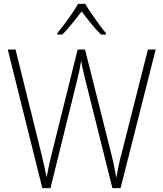

<svg xmlns="http://www.w3.org/2000/svg" viewBox="-20 -969 841 989"><path d="M782 -714 601 0H559L421 -552Q414 -581 408.5 -604Q403 -627 398 -656Q394 -630 389.5 -609Q385 -588 379 -563L240 0H198L20 -714H60L191 -186Q201 -144 208 -113Q215 -82 220 -56Q226 -89 233.5 -122.5Q241 -156 249 -187L380 -714H418L551 -185Q561 -146 567 -117Q573 -88 579 -53Q585 -87 591.5 -117.5Q598 -148 608 -185L742 -714ZM419 -949Q432 -927 451.5 -898.5Q471 -870 491 -842.5Q511 -815 526 -798V-791H500Q475 -816 448.5 -848.5Q422 -881 401 -910Q379 -882 352.5 -849Q326 -816 301 -791H275V-798Q291 -817 311.5 -844.5Q332 -872 351 -899.5Q370 -927 382 -949Z"/></svg>

Font: Noto Sans Gujarati SemiCondensed ExtraLight
Style: Regular
Weight: 200
Width: 4
Designer: Jelle Bosma - Monotype Design Team, Universal Thirst
Foundry: Monotype Imaging Inc.
Version: Version 2.106; ttfautohint (v1.8.4.7-5d5b)